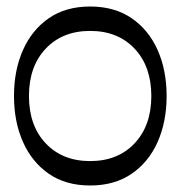

<svg xmlns="http://www.w3.org/2000/svg" viewBox="-20 -560 554 590"><path d="M257 10Q182 10 130 -26Q78 -62 50.5 -124Q23 -186 23 -265Q23 -344 50.5 -406Q78 -468 130 -504Q182 -540 257 -540Q332 -540 384.5 -504Q437 -468 464.5 -406Q492 -344 492 -265Q492 -186 464.5 -124Q437 -62 384.5 -26Q332 10 257 10ZM257 -65Q342 -65 393.5 -119.5Q445 -174 445 -265Q445 -356 393.5 -410.5Q342 -465 257 -465Q172 -465 120.5 -410.5Q69 -356 69 -265Q69 -174 120.5 -119.5Q172 -65 257 -65Z"/></svg>

Font: Spectral SC Medium
Style: Regular
Weight: 500
Designer: Jean-Baptiste Levee
Foundry: Production Type
Version: Version 2.001